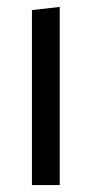

<svg xmlns="http://www.w3.org/2000/svg" viewBox="-20 -533 264 553"><path d="M72 -504 152 -513V0H72Z"/></svg>

Font: Actor
Style: Regular
Weight: 400
Designer: Thomas Junold
Foundry: Thomas Junold
Version: Version 1.001